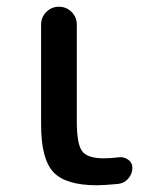

<svg xmlns="http://www.w3.org/2000/svg" viewBox="-20 -540 470 570"><path d="M268 10Q175 10 138.5 -29Q102 -68 102 -170V-467Q102 -489 117.5 -504.5Q133 -520 155 -520Q177 -520 192.5 -504.5Q208 -489 208 -467V-180Q208 -112 224 -91Q240 -70 288 -70Q311 -70 332 -73Q348 -75 360.5 -66Q373 -57 373 -42Q373 -24 361 -10Q349 4 331 6Q289 10 268 10Z"/></svg>

Font: Rounded Mplus 1c Medium
Style: Regular
Weight: 500
Version: Version 1.059.20150529